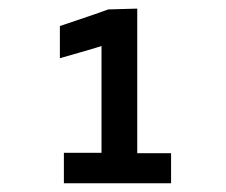

<svg xmlns="http://www.w3.org/2000/svg" viewBox="-20 -727 524 446"><path d="M128.4 -301.3V-372.1H215.8V-620.1Q212.4 -618.7 167 -605.5L119.1 -591.8V-666.5Q173.3 -684.6 201.2 -694.3Q229 -704.1 231.4 -705.1L298.8 -707V-371.1H377.4V-301.3Z"/></svg>

Font: Ride Light
Style: Bold
Weight: 600
Version: Version 3.000